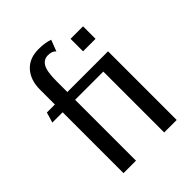

<svg xmlns="http://www.w3.org/2000/svg" viewBox="-195 -770 870 870"><g transform="rotate(-45 240.5 -335.0)"><path d="M255.9 -605Q244.1 -620.1 216.8 -620.1Q189.5 -620.1 175.3 -596.2Q161.1 -572.3 161.1 -508.8V-439.9H421.9V0H341.8V-390.1H161.1V0H81.1V-390.1H15.1L29.8 -439.9H81.1V-535.2Q81.1 -596.2 114 -633.1Q147 -669.9 206.1 -669.9Q247.1 -669.9 276.9 -659.2ZM341.8 -600.1H421.9V-520H341.8Z"/></g></svg>

Font: Pfennig
Style: Medium
Weight: 500
Version: Version 20120410 ; ttfautohint (v0.8)